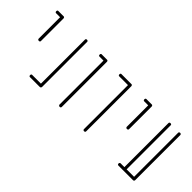

<svg xmlns="http://www.w3.org/2000/svg" viewBox="6 -1189 1402 1402"><g transform="rotate(45 707.5 -488.0)"><path d="M74 -732H127H128H131Q133 -732 135 -730L136 -729Q138 -727 138 -725L139 -722V-721V-487Q139 -477 127 -477Q122 -477 119 -479.5Q116 -482 116 -484L115 -487V-709H74Q64 -709 64 -721Q64 -726 66.5 -729Q69 -732 72 -732Z M382 -724V-722V-256V-255Q381 -254 381 -252Q381 -250 379 -248V-247H378Q376 -245 374 -245L371 -244H370H269Q259 -244 259 -256Q259 -261 261.5 -264Q264 -267 266 -267H269H359V-722Q359 -723 359 -724.5Q359 -726 362 -729Q365 -732 370 -732Q375 -732 378 -729.5Q381 -727 382 -724Z M522 -732H575H576H579Q581 -732 583 -730L584 -729Q586 -727 586 -725L587 -722V-721V-255Q587 -244 575 -244Q570 -244 567 -247Q564 -250 563 -252V-255V-709H522Q512 -709 512 -721Q512 -726 514.5 -729Q517 -732 519 -732Z M726 -732H827H828H831Q833 -732 835 -730L836 -729Q838 -727 838 -725L839 -722V-721V-255Q839 -244 827 -244Q822 -244 819 -247Q816 -250 816 -252V-255V-709H726Q716 -709 716 -721Q716 -726 718.5 -729Q721 -732 724 -732Z M984 -732H1037H1038H1041Q1043 -732 1045 -730L1046 -729Q1048 -727 1048 -725L1049 -722V-721V-487Q1049 -477 1037 -477Q1032 -477 1029 -479.5Q1026 -482 1026 -484L1025 -487V-709H984Q974 -709 974 -721Q974 -726 976.5 -729Q979 -732 982 -732Z M1233 -732Q1238 -732 1241 -729.5Q1244 -727 1244 -724V-722V-267H1321V-722Q1321 -723 1321 -724.5Q1321 -726 1324 -729Q1327 -732 1332 -732Q1337 -732 1340 -729.5Q1343 -727 1344 -724V-722V-256V-255V-252Q1344 -251 1341 -248V-247Q1339 -245 1336 -245L1334 -244H1332H1233H1183Q1172 -244 1172 -256Q1172 -261 1175 -264Q1178 -267 1180 -267H1183H1221V-722Q1221 -732 1233 -732Z"/></g></svg>

Font: Sticks
Style: Regular
Weight: 400
Version: Version 1.1